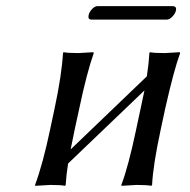

<svg xmlns="http://www.w3.org/2000/svg" viewBox="-20 -602 617 625"><path d="M238.3 -250 223.1 -180.2Q214.8 -141.1 210 -115.7L458 -353.5Q464.4 -395 466.3 -429.2L467.8 -432.1Q481.4 -429.2 516.1 -429.2Q516.1 -429.2 564.9 -432.1L566.4 -429.2Q546.4 -375.5 518.1 -250L502.9 -179.2Q478 -63 475.1 0L472.2 2.9Q458.5 0 424.8 0Q424.8 0 375.5 2.9L375 0Q397.9 -60.1 422.9 -179.2L438 -250Q445.3 -285.2 450.2 -307.6L201.7 -69.8Q195.8 -33.7 193.8 0L191.4 2.9Q178.2 0 144 0Q144 0 94.2 2.9V0Q119.6 -68.8 143.1 -180.2L157.7 -249Q180.7 -356.4 185.1 -429.2L187 -432.1Q200.7 -429.2 235.4 -429.2Q235.4 -429.2 283.7 -432.1L285.2 -429.2Q262.2 -363.8 238.3 -250ZM522.5 -538.1H278.3Q265.1 -538.1 268.6 -553.2Q270.5 -562.5 279.5 -572.3Q288.6 -582 296.9 -582H541.5Q555.7 -582 552.7 -567.9Q550.8 -558.1 541.3 -548.1Q531.7 -538.1 522.5 -538.1Z"/></svg>

Font: Linux Biolinum
Style: Italic
Weight: 400
Italic angle: -12°
Designer: Philipp H. Poll
Foundry: Philipp H. Poll
Version: Version 1.1.3 ; ttfautohint (v0.9)